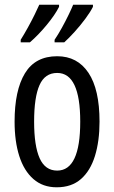

<svg xmlns="http://www.w3.org/2000/svg" viewBox="-20 -786 485 816"><path d="M403 -269Q403 -186 383.5 -123Q364 -60 324 -25Q284 10 221 10Q162 10 122 -25Q82 -60 62 -122.5Q42 -185 42 -269Q42 -402 86 -474.5Q130 -547 223 -547Q309 -547 356 -476.5Q403 -406 403 -269ZM125 -269Q125 -166 148.5 -113.5Q172 -61 223 -61Q321 -61 321 -269Q321 -476 223 -476Q171 -476 148 -424.5Q125 -373 125 -269ZM375 -757Q364 -735 342.5 -706Q321 -677 296.5 -650Q272 -623 253 -606H212V-617Q227 -639 243 -668Q259 -697 272 -724Q285 -751 291 -766H375ZM231 -757Q214 -723 178.5 -680Q143 -637 107 -606H68V-617Q83 -641 98.5 -669Q114 -697 127 -723.5Q140 -750 147 -766H231Z"/></svg>

Font: Noto Sans Hebrew ExtraCondensed
Style: Regular
Weight: 400
Width: 2
Designer: Monotype Design Team
Foundry: Monotype Imaging Inc.
Version: Version 2.004; ttfautohint (v1.8.4.7-5d5b)